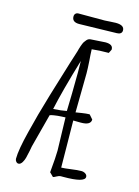

<svg xmlns="http://www.w3.org/2000/svg" viewBox="-132 -948 755 1042"><g transform="rotate(15 245.5 -427.0)"><path d="M291 12.7Q303.7 5.9 311.5 5.9H327.1Q446.3 5.9 446.3 -25.9Q446.3 -36.6 436 -43.5Q425.8 -50.3 413.1 -50.3Q392.1 -50.3 357.4 -45.4Q318.4 -40 302.2 -40Q302.2 -87.9 300.8 -177.2Q299.3 -266.1 299.3 -303.7L337.9 -303.2H342.3Q397.5 -303.2 397.5 -335.4L377 -358.9H372.1Q359.9 -358.9 334 -355Q307.6 -350.1 299.8 -349.6Q299.8 -386.2 301.3 -459.5Q302.7 -532.7 302.7 -569.3Q302.7 -594.2 299.8 -638.7Q296.9 -672.4 295.9 -703.1Q338.4 -708 390.6 -708L400.9 -728.5V-731.4Q400.9 -758.8 358.4 -758.8Q348.1 -758.8 319.8 -756.3Q291.5 -753.9 281.2 -753.9Q264.2 -753.9 254.9 -742.7L246.1 -731.4Q241.7 -726.1 238.3 -716.8Q236.8 -712.4 232.9 -702.6Q230.5 -696.3 228 -687Q225.6 -677.7 224.6 -673.8L202.1 -603Q180.2 -534.2 156.7 -454.6L140.1 -399.9Q104 -279.8 80.1 -181.6Q52.7 -73.2 52.7 -23.4Q52.7 -14.6 58.6 -7.6Q64.5 -0.5 72.3 -0.5Q83.5 -0.5 92.8 -15.1Q100.6 -28.3 104.2 -41.7Q107.9 -55.2 113.8 -84Q116.2 -97.2 117.2 -102.8Q118.2 -108.4 118.7 -110.4L168 -298.3Q175.3 -301.3 189.9 -303.7Q210.4 -307.1 233.4 -308.1L243.7 -308.6Q251.5 -308.6 254.4 -309.1Q254.4 -285.6 256.8 -216.3Q259.3 -147 259.3 -123.5Q259.3 -89.8 251 -1.5L250 -1L272 21Q277.8 20.5 291 12.7ZM177.7 -335.9Q200.7 -443.8 255.4 -626.5Q256.3 -598.1 256.3 -563Q256.3 -521.5 254.9 -445.3L252.4 -344.7Q225.1 -338.9 177.7 -335.9ZM194.3 -817.9Q220.7 -817.9 299.8 -820.3Q377.9 -822.8 405.3 -822.8Q418 -822.8 425.8 -828.6Q433.6 -834.5 433.6 -845.7Q433.6 -875.5 385.3 -875.5Q375 -875.5 354.5 -874Q336.4 -872.1 323.7 -872.1H176.8Q166.5 -872.1 160.4 -866Q154.3 -859.9 154.3 -849.6Q154.3 -817.9 194.3 -817.9Z"/></g></svg>

Font: Amatica SC
Style: Bold
Weight: 400
Designer: Vernon Adams, Ben Nathan
Foundry: newtypography
Version: Version 2.000